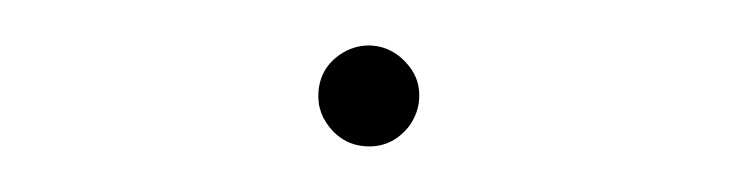

<svg xmlns="http://www.w3.org/2000/svg" viewBox="-26 -517 1052 274"><g transform="rotate(5 500.0 -380.0)"><path d="M500 -452.1Q529.3 -452.1 552.2 -429.2Q572.3 -409.2 572.3 -380.4Q572.3 -360.8 561.5 -342.3Q539.1 -308.1 500 -308.1Q474.1 -308.1 454.1 -325.2Q428.2 -348.1 428.2 -380.4Q428.2 -417 459 -439Q478 -452.1 500 -452.1Z"/></g></svg>

Font: I.Ming
Style: Regular
Weight: 400
Designer: Ichiten Fonts Project
Version: Version 5.10 Mar 24, 2018